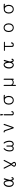

<svg xmlns="http://www.w3.org/2000/svg" viewBox="4801 -5559 898 10540"><g transform="rotate(-90 5250.0 -289.0)"><path d="M732.4 -492.2Q735.4 -504.9 727.5 -514.6Q719.7 -524.4 707 -528.3Q693.4 -533.2 682.6 -530.3Q670.9 -526.4 668 -514.6Q654.3 -468.8 643.6 -430.7Q633.8 -401.4 622.1 -361.3Q612.3 -441.4 572.3 -489.3Q530.3 -539.1 468.8 -539.1Q377.9 -539.1 318.4 -456.1Q258.8 -373 258.8 -244.1Q258.8 -120.1 319.3 -46.9Q373 17.6 447.3 17.6Q502 17.6 542 -10.7Q580.1 -38.1 599.6 -85Q620.1 -31.2 638.7 -9.8Q662.1 17.6 699.2 17.6Q731.4 17.6 755.9 0Q785.2 -21.5 800.8 -71.3Q802.7 -81.1 794.9 -91.8Q788.1 -100.6 775.4 -106.4Q762.7 -111.3 753.9 -109.4Q743.2 -106.4 741.2 -93.8Q733.4 -67.4 724.6 -53.7Q715.8 -41 706.1 -41Q685.5 -41 668.9 -80.1Q655.3 -114.3 641.6 -188.5Q664.1 -281.2 689.5 -365.2Q707 -420.9 732.4 -492.2ZM466.8 -484.4Q519.5 -484.4 545.9 -411.1Q567.4 -351.6 578.1 -221.7Q564.5 -121.1 528.3 -74.2Q499 -37.1 460.9 -37.1Q400.4 -37.1 363.3 -89.8Q324.2 -145.5 324.2 -241.2Q324.2 -342.8 367.2 -414.1Q409.2 -484.4 466.8 -484.4Z M1319.3 -523.4Q1311.5 -544.9 1281.2 -537.1Q1251 -529.3 1258.8 -506.8L1456.1 -118.2L1439.5 -95.7Q1397.5 -38.1 1384.8 -17.6Q1367.2 12.7 1367.2 34.2Q1367.2 76.2 1404.3 107.4Q1443.4 140.6 1502.9 140.6Q1561.5 140.6 1599.6 108.4Q1634.8 80.1 1634.8 42Q1634.8 13.7 1616.2 -18.6Q1604.5 -38.1 1570.3 -81.1L1543 -117.2L1741.2 -502Q1745.1 -511.7 1739.3 -521.5Q1733.4 -530.3 1721.7 -535.2Q1710 -540 1700.2 -538.1Q1688.5 -535.2 1685.5 -524.4L1500 -161.1ZM1501 -83 1507.8 -74.2Q1540 -34.2 1550.8 -15.6Q1569.3 14.6 1569.3 39.1Q1568.4 63.5 1554.7 75.2Q1539.1 87.9 1500 87.9Q1465.8 87.9 1447.3 71.3Q1431.6 56.6 1431.6 35.2Q1431.6 13.7 1447.3 -11.7Q1460 -33.2 1501 -83Z M2335 -531.2Q2266.6 -469.7 2234.4 -380.9Q2206.1 -304.7 2206.1 -212.9Q2206.1 -95.7 2250 -38.1Q2293 17.6 2376 17.6Q2414.1 17.6 2448.2 -4.9Q2483.4 -28.3 2502 -66.4Q2513.7 -26.4 2543 -4.9Q2572.3 17.6 2614.3 17.6Q2689.5 17.6 2739.3 -38.1Q2795.9 -100.6 2795.9 -213.9Q2795.9 -301.8 2769.5 -388.7Q2741.2 -481.4 2696.3 -526.4Q2685.5 -537.1 2670.9 -539.1Q2659.2 -540 2648.4 -534.2Q2637.7 -528.3 2635.7 -518.6Q2633.8 -508.8 2644.5 -498Q2682.6 -458 2709 -377.9Q2735.4 -296.9 2735.4 -213.9Q2735.4 -137.7 2705.1 -90.8Q2672.9 -40 2615.2 -40Q2582 -40 2555.7 -70.3Q2531.2 -100.6 2531.2 -135.7V-360.4Q2531.2 -384.8 2501 -384.8Q2470.7 -384.8 2470.7 -360.4V-135.7Q2470.7 -98.6 2442.4 -70.3Q2414.1 -40 2377 -40Q2316.4 -40 2292 -79.1Q2266.6 -118.2 2266.6 -214.8Q2266.6 -297.9 2292 -366.2Q2320.3 -439.5 2377 -489.3Q2387.7 -498 2387.7 -509.8Q2387.7 -520.5 2378.9 -528.3Q2370.1 -537.1 2358.4 -539.1Q2344.7 -540 2335 -531.2Z M3468.8 -14.6Q3477.5 17.6 3505.9 17.6Q3534.2 17.6 3543.9 -14.6L3718.8 -502.9Q3721.7 -514.6 3714.8 -524.4Q3709 -533.2 3696.3 -537.1Q3684.6 -541 3673.8 -537.1Q3662.1 -533.2 3658.2 -520.5L3508.8 -78.1L3378.9 -469.7Q3365.2 -514.6 3330.1 -530.3Q3308.6 -539.1 3273.4 -539.1Q3261.7 -539.1 3254.9 -531.2Q3249 -523.4 3248 -511.7Q3248 -501 3252.9 -493.2Q3258.8 -484.4 3267.6 -484.4Q3290 -485.4 3303.7 -473.6Q3318.4 -460.9 3330.1 -426.8Z M4360.4 -93.8Q4360.4 -57.6 4345.7 -46.9Q4334 -37.1 4301.8 -37.1Q4267.6 -37.1 4257.8 -50.8Q4251 -60.5 4251 -88.9V-510.7Q4251 -524.4 4241.2 -532.2Q4232.4 -540 4220.7 -540Q4208 -540 4199.2 -532.2Q4190.4 -524.4 4190.4 -510.7V-59.6Q4190.4 -19.5 4225.6 0Q4255.9 17.6 4304.7 17.6Q4352.5 17.6 4383.8 -6.8Q4420.9 -34.2 4420.9 -85Q4420.9 -98.6 4411.1 -106.4Q4402.3 -113.3 4390.6 -114.3Q4377.9 -115.2 4369.1 -109.4Q4360.4 -104.5 4360.4 -93.8ZM4267.6 -717.8H4176.8L4199.2 -574.2H4245.1Z M5015.6 -530.3Q4899.4 -530.3 4834 -447.3Q4776.4 -372.1 4776.4 -253.9Q4776.4 -143.6 4834 -68.4Q4900.4 16.6 5015.6 16.6Q5130.9 16.6 5196.3 -68.4Q5254.9 -143.6 5254.9 -253.9Q5254.9 -322.3 5234.4 -379.9Q5211.9 -440.4 5170.9 -478.5Q5216.8 -476.6 5237.3 -475.6Q5272.5 -474.6 5293.9 -471.7Q5301.8 -471.7 5307.6 -479.5Q5313.5 -488.3 5313.5 -499Q5313.5 -511.7 5307.6 -520.5Q5300.8 -530.3 5288.1 -531.2Q5247.1 -534.2 5186.5 -536.1Q5126 -537.1 5099.6 -535.2L5028.3 -531.2ZM5015.6 -476.6Q5102.5 -476.6 5150.4 -410.2Q5193.4 -350.6 5193.4 -254.9Q5193.4 -166 5150.4 -105.5Q5101.6 -37.1 5015.6 -37.1Q4928.7 -37.1 4880.9 -105.5Q4837.9 -166 4837.9 -254.9Q4837.9 -350.6 4880.9 -410.2Q4928.7 -476.6 5015.6 -476.6Z M5862.3 104.5V-53.7Q5880.9 -21.5 5910.2 -4.9Q5944.3 14.6 5997.1 14.6Q6044.9 14.6 6084 -4.9Q6117.2 -20.5 6139.6 -46.9V-12.7Q6139.6 1 6148.4 9.8Q6157.2 17.6 6169.9 17.6Q6182.6 17.6 6191.4 10.7Q6201.2 2 6201.2 -11.7V-503.9Q6201.2 -521.5 6191.4 -531.2Q6182.6 -540 6169.9 -540Q6157.2 -540 6148.4 -531.2Q6139.6 -521.5 6139.6 -503.9V-127.9Q6131.8 -88.9 6093.8 -64.5Q6053.7 -38.1 5995.1 -38.1Q5953.1 -38.1 5918 -63.5Q5882.8 -88.9 5862.3 -129.9V-504.9Q5862.3 -521.5 5852.5 -531.2Q5843.8 -540 5832 -540Q5819.3 -540 5810.5 -531.2Q5801.8 -522.5 5801.8 -504.9V104.5Q5801.8 120.1 5810.5 129.9Q5819.3 138.7 5832 138.7Q5843.8 138.7 5852.5 129.9Q5862.3 120.1 5862.3 104.5Z M7232.4 -492.2Q7235.4 -504.9 7227.5 -514.6Q7219.7 -524.4 7207 -528.3Q7193.4 -533.2 7182.6 -530.3Q7170.9 -526.4 7168 -514.6Q7154.3 -468.8 7143.6 -430.7Q7133.8 -401.4 7122.1 -361.3Q7112.3 -441.4 7072.3 -489.3Q7030.3 -539.1 6968.8 -539.1Q6877.9 -539.1 6818.4 -456.1Q6758.8 -373 6758.8 -244.1Q6758.8 -120.1 6819.3 -46.9Q6873 17.6 6947.3 17.6Q7002 17.6 7042 -10.7Q7080.1 -38.1 7099.6 -85Q7120.1 -31.2 7138.7 -9.8Q7162.1 17.6 7199.2 17.6Q7231.4 17.6 7255.9 0Q7285.2 -21.5 7300.8 -71.3Q7302.7 -81.1 7294.9 -91.8Q7288.1 -100.6 7275.4 -106.4Q7262.7 -111.3 7253.9 -109.4Q7243.2 -106.4 7241.2 -93.8Q7233.4 -67.4 7224.6 -53.7Q7215.8 -41 7206.1 -41Q7185.5 -41 7168.9 -80.1Q7155.3 -114.3 7141.6 -188.5Q7164.1 -281.2 7189.5 -365.2Q7207 -420.9 7232.4 -492.2ZM6966.8 -484.4Q7019.5 -484.4 7045.9 -411.1Q7067.4 -351.6 7078.1 -221.7Q7064.5 -121.1 7028.3 -74.2Q6999 -37.1 6960.9 -37.1Q6900.4 -37.1 6863.3 -89.8Q6824.2 -145.5 6824.2 -241.2Q6824.2 -342.8 6867.2 -414.1Q6909.2 -484.4 6966.8 -484.4Z M8196.3 -522.5H7752.9Q7728.5 -522.5 7729.5 -496.1Q7730.5 -468.8 7752.9 -468.8H7943.4V-80.1Q7943.4 -35.2 7965.8 -11.7Q7993.2 17.6 8055.7 17.6Q8117.2 17.6 8153.3 -10.7Q8191.4 -41 8195.3 -103.5Q8196.3 -129.9 8166 -133.8Q8134.8 -137.7 8133.8 -112.3Q8129.9 -76.2 8114.3 -57.6Q8096.7 -38.1 8062.5 -38.1Q8029.3 -38.1 8015.6 -54.7Q8003.9 -68.4 8003.9 -94.7V-468.8H8196.3Q8211.9 -468.8 8220.7 -477.5Q8227.5 -485.4 8227.5 -496.1Q8226.6 -506.8 8218.8 -514.6Q8210 -522.5 8196.3 -522.5Z M9000 -539.1Q8883.8 -539.1 8818.4 -453.1Q8760.7 -376 8760.7 -259.8Q8760.7 -145.5 8818.4 -69.3Q8883.8 16.6 9000 16.6Q9115.2 16.6 9180.7 -69.3Q9239.3 -145.5 9239.3 -259.8Q9239.3 -376 9180.7 -453.1Q9115.2 -539.1 9000 -539.1ZM9000 -485.4Q9085.9 -485.4 9133.8 -416Q9177.7 -354.5 9177.7 -260.7Q9177.7 -168 9133.8 -106.4Q9085.9 -37.1 9000 -37.1Q8913.1 -37.1 8865.2 -106.4Q8822.3 -168 8822.3 -260.7Q8822.3 -354.5 8865.2 -416Q8913.1 -485.4 9000 -485.4Z M10015.6 -530.3Q9899.4 -530.3 9834 -447.3Q9776.4 -372.1 9776.4 -253.9Q9776.4 -143.6 9834 -68.4Q9900.4 16.6 10015.6 16.6Q10130.9 16.6 10196.3 -68.4Q10254.9 -143.6 10254.9 -253.9Q10254.9 -322.3 10234.4 -379.9Q10211.9 -440.4 10170.9 -478.5Q10216.8 -476.6 10237.3 -475.6Q10272.5 -474.6 10293.9 -471.7Q10301.8 -471.7 10307.6 -479.5Q10313.5 -488.3 10313.5 -499Q10313.5 -511.7 10307.6 -520.5Q10300.8 -530.3 10288.1 -531.2Q10247.1 -534.2 10186.5 -536.1Q10126 -537.1 10099.6 -535.2L10028.3 -531.2ZM10015.6 -476.6Q10102.5 -476.6 10150.4 -410.2Q10193.4 -350.6 10193.4 -254.9Q10193.4 -166 10150.4 -105.5Q10101.6 -37.1 10015.6 -37.1Q9928.7 -37.1 9880.9 -105.5Q9837.9 -166 9837.9 -254.9Q9837.9 -350.6 9880.9 -410.2Q9928.7 -476.6 10015.6 -476.6Z"/></g></svg>

Font: GulimChe
Style: Regular
Weight: 400
Monospace: yes
Version: Version 2.21